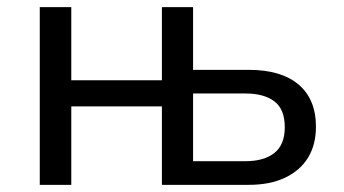

<svg xmlns="http://www.w3.org/2000/svg" viewBox="-20 -516 959 536"><path d="M91 0V-496H179V-292H432V-496H519V-321H675Q765 -321 813.5 -280Q862 -239 862 -162Q862 -112 840 -76Q818 -40 776 -20Q734 0 675 0H432V-219H179V0ZM519 -66H665Q717 -66 746 -89Q775 -112 775 -161Q775 -211 746 -233Q717 -255 666 -255H519Z"/></svg>

Font: Nunito Sans 7pt SemiCondensed
Style: Regular
Weight: 400
Width: 4
Designer: Vernon Adams
Foundry: Vernon Adams
Version: Version 3.101;gftools[0.9.27]